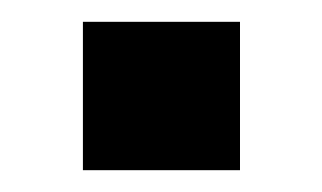

<svg xmlns="http://www.w3.org/2000/svg" viewBox="-20 -471 295 176"><path d="M56 -315H200V-451H56Z"/></svg>

Font: Kathrein 75 Bold
Style: Regular
Weight: 700
Designer: Lazydogs Typefoundry, based on Open Sans by Ascender Corporation
Foundry: Lazydogs Typefoundry
Version: Version 1.003;PS 001.003;hotconv 1.0.88;makeotf.lib2.5.64775